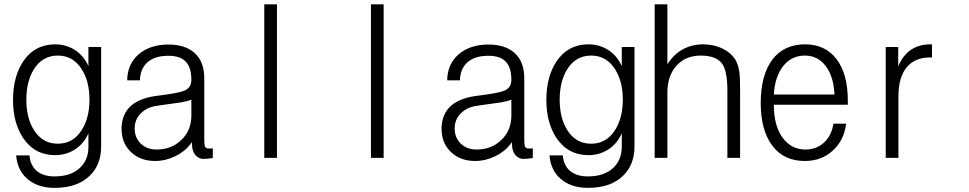

<svg xmlns="http://www.w3.org/2000/svg" viewBox="-20 -739 4540 900"><path d="M454.1 -518.6H394.5V-428.7Q373 -478.5 329.1 -505.9Q288.1 -531.2 238.3 -531.2Q142.6 -531.2 87.9 -450.2Q41 -377.9 41 -270.5Q41 -164.1 87.9 -92.8Q142.6 -11.7 238.3 -11.7Q289.1 -11.7 331.1 -38.1Q374 -66.4 394.5 -114.3V-50.8Q394.5 9.8 355.5 46.9Q313.5 87.9 235.4 87.9Q181.6 87.9 151.4 61.5Q122.1 36.1 118.2 -10.7H55.7Q61.5 59.6 108.4 99.6Q156.2 141.6 236.3 141.6Q341.8 141.6 399.4 85.9Q454.1 34.2 454.1 -52.7ZM251 -478.5Q323.2 -478.5 363.3 -414.1Q399.4 -357.4 399.4 -271.5Q399.4 -186.5 363.3 -129.9Q323.2 -65.4 251 -65.4Q178.7 -65.4 138.7 -129.9Q103.5 -186.5 103.5 -271.5Q103.5 -357.4 138.7 -414.1Q178.7 -478.5 251 -478.5Z M877 -271.5V-198.2Q877 -126 828.1 -81.1Q782.2 -38.1 713.9 -38.1Q668.9 -38.1 640.6 -65.4Q611.3 -92.8 611.3 -136.7Q611.3 -177.7 638.7 -206.1Q667 -236.3 715.8 -243.2L770.5 -251Q809.6 -255.9 827.1 -258.8Q856.4 -263.7 877 -271.5ZM879.9 -73.2V-65.4Q879.9 -31.2 895.5 -12.7Q911.1 5.9 934.6 5.9Q944.3 5.9 951.2 4.9Q963.9 3.9 977.5 2V-43H956.1Q943.4 -43 940.4 -54.7Q937.5 -63.5 937.5 -89.8V-373Q937.5 -450.2 891.6 -491.2Q847.7 -530.3 769.5 -530.3Q683.6 -530.3 629.9 -484.4Q577.1 -438.5 576.2 -362.3H635.7Q637.7 -418.9 673.8 -449.2Q708 -477.5 769.5 -477.5Q824.2 -477.5 850.6 -450.2Q877 -422.9 877 -364.3Q877 -327.1 842.8 -313.5Q817.4 -302.7 724.6 -291Q642.6 -282.2 598.6 -247.1Q549.8 -207 549.8 -134.8Q549.8 -68.4 593.8 -26.4Q637.7 15.6 707 15.6Q755.9 15.6 801.8 -6.8Q851.6 -31.2 879.9 -73.2Z M1218.8 1H1278.3V-718.8H1218.8Z M1718.8 1H1778.3V-718.8H1718.8Z M2377 -271.5V-198.2Q2377 -126 2328.1 -81.1Q2282.2 -38.1 2213.9 -38.1Q2168.9 -38.1 2140.6 -65.4Q2111.3 -92.8 2111.3 -136.7Q2111.3 -177.7 2138.7 -206.1Q2167 -236.3 2215.8 -243.2L2270.5 -251Q2309.6 -255.9 2327.1 -258.8Q2356.4 -263.7 2377 -271.5ZM2379.9 -73.2V-65.4Q2379.9 -31.2 2395.5 -12.7Q2411.1 5.9 2434.6 5.9Q2444.3 5.9 2451.2 4.9Q2463.9 3.9 2477.5 2V-43H2456.1Q2443.4 -43 2440.4 -54.7Q2437.5 -63.5 2437.5 -89.8V-373Q2437.5 -450.2 2391.6 -491.2Q2347.7 -530.3 2269.5 -530.3Q2183.6 -530.3 2129.9 -484.4Q2077.1 -438.5 2076.2 -362.3H2135.7Q2137.7 -418.9 2173.8 -449.2Q2208 -477.5 2269.5 -477.5Q2324.2 -477.5 2350.6 -450.2Q2377 -422.9 2377 -364.3Q2377 -327.1 2342.8 -313.5Q2317.4 -302.7 2224.6 -291Q2142.6 -282.2 2098.6 -247.1Q2049.8 -207 2049.8 -134.8Q2049.8 -68.4 2093.8 -26.4Q2137.7 15.6 2207 15.6Q2255.9 15.6 2301.8 -6.8Q2351.6 -31.2 2379.9 -73.2Z M2954.1 -518.6H2894.5V-428.7Q2873 -478.5 2829.1 -505.9Q2788.1 -531.2 2738.3 -531.2Q2642.6 -531.2 2587.9 -450.2Q2541 -377.9 2541 -270.5Q2541 -164.1 2587.9 -92.8Q2642.6 -11.7 2738.3 -11.7Q2789.1 -11.7 2831.1 -38.1Q2874 -66.4 2894.5 -114.3V-50.8Q2894.5 9.8 2855.5 46.9Q2813.5 87.9 2735.4 87.9Q2681.6 87.9 2651.4 61.5Q2622.1 36.1 2618.2 -10.7H2555.7Q2561.5 59.6 2608.4 99.6Q2656.2 141.6 2736.3 141.6Q2841.8 141.6 2899.4 85.9Q2954.1 34.2 2954.1 -52.7ZM2751 -478.5Q2823.2 -478.5 2863.3 -414.1Q2899.4 -357.4 2899.4 -271.5Q2899.4 -186.5 2863.3 -129.9Q2823.2 -65.4 2751 -65.4Q2678.7 -65.4 2638.7 -129.9Q2603.5 -186.5 2603.5 -271.5Q2603.5 -357.4 2638.7 -414.1Q2678.7 -478.5 2751 -478.5Z M3048.8 1H3108.4V-304.7Q3108.4 -384.8 3152.3 -432.6Q3195.3 -478.5 3264.6 -478.5Q3338.9 -478.5 3366.2 -438.5Q3389.6 -403.3 3389.6 -314.5V1H3449.2V-315.4Q3449.2 -374 3446.3 -397.5Q3441.4 -435.5 3427.7 -458Q3406.2 -492.2 3366.2 -511.7Q3325.2 -531.2 3276.4 -531.2Q3223.6 -531.2 3180.7 -507.8Q3137.7 -484.4 3108.4 -437.5V-718.8H3048.8Z M3607.4 -295.9Q3612.3 -380.9 3652.3 -430.7Q3691.4 -478.5 3752.9 -478.5Q3812.5 -478.5 3849.6 -430.7Q3887.7 -381.8 3891.6 -295.9ZM3607.4 -248H3954.1V-267.6Q3954.1 -393.6 3900.4 -462.9Q3847.7 -531.2 3753.9 -531.2Q3655.3 -531.2 3600.6 -460Q3545.9 -386.7 3545.9 -255.9Q3545.9 -127.9 3600.6 -55.7Q3654.3 15.6 3752 15.6Q3831.1 15.6 3883.8 -33.2Q3936.5 -81.1 3946.3 -159.2H3886.7Q3877.9 -102.5 3841.8 -70.3Q3806.6 -38.1 3755.9 -38.1Q3688.5 -38.1 3648.4 -93.8Q3607.4 -149.4 3607.4 -248Z M4131.8 1H4191.4V-287.1Q4191.4 -377 4230.5 -423.8Q4268.6 -469.7 4339.8 -469.7H4348.6V-531.2H4341.8Q4290 -531.2 4252 -506.8Q4211.9 -480.5 4190.4 -427.7V-518.6H4131.8Z"/></svg>

Font: DotumChe
Style: Regular
Weight: 400
Monospace: yes
Version: Version 2.21